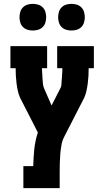

<svg xmlns="http://www.w3.org/2000/svg" viewBox="-20 -759 540 994"><path d="M101 215V101H152Q153 79 154 57Q155 35 157.5 13Q160 -9 164.5 -30.5Q169 -52 176 -73L84 -253Q76 -271 72 -290Q68 -309 65.5 -328.5Q63 -348 62 -367.5Q61 -387 61 -406H34V-520H224V-406H197Q198 -393 198.5 -380Q199 -367 200 -354Q201 -341 202 -327.5Q203 -314 208 -302L247 -213L294 -305Q298 -313 298 -321.5Q298 -330 299 -338.5Q300 -347 300.5 -355.5Q301 -364 301.5 -372.5Q302 -381 302.5 -389.5Q303 -398 303 -406H276V-520H466V-406H439Q439 -387 438 -367.5Q437 -348 434.5 -328.5Q432 -309 428 -290Q424 -271 416 -253L313 -52Q302 -31 298 -7.5Q294 16 292 39.5Q290 63 289.5 86.5Q289 110 289 133V215ZM350 -601Q336 -601 322.5 -605Q309 -609 299 -619Q289 -629 285 -642.5Q281 -656 281 -670Q281 -684 285 -697.5Q289 -711 299 -721Q309 -731 322.5 -735Q336 -739 350 -739Q364 -739 377.5 -735Q391 -731 401 -721Q411 -711 415 -697.5Q419 -684 419 -670Q419 -656 415 -642.5Q411 -629 401 -619Q391 -609 377.5 -605Q364 -601 350 -601ZM150 -601Q136 -601 122.5 -605Q109 -609 99 -619Q89 -629 85 -642.5Q81 -656 81 -670Q81 -684 85 -697.5Q89 -711 99 -721Q109 -731 122.5 -735Q136 -739 150 -739Q164 -739 177.5 -735Q191 -731 201 -721Q211 -711 215 -697.5Q219 -684 219 -670Q219 -656 215 -642.5Q211 -629 201 -619Q191 -609 177.5 -605Q164 -601 150 -601Z"/></svg>

Font: Iosevka Curly Slab Heavy
Style: Regular
Weight: 900
Monospace: yes
Designer: Belleve Invis
Foundry: Belleve Invis
Version: Version 22.1.2; ttfautohint (v1.8.4)